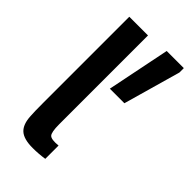

<svg xmlns="http://www.w3.org/2000/svg" viewBox="-232 -805 879 879"><g transform="rotate(45 207.5 -366.0)"><path d="M401.9 -740.2V-711.9L323.2 -434.1H229L291 -740.2ZM59.1 -171.9V-730H180.2V-154.8Q180.2 -103.5 191.9 -91.6Q203.6 -79.6 247.1 -84V2Q209 7.8 170.9 7.8Q113.3 7.8 88.4 -14.9Q63.5 -37.6 61 -88.9Q59.1 -112.8 59.1 -171.9Z"/></g></svg>

Font: Nacelle SemiBold
Style: Regular
Weight: 600
Designer: Sora Sagano
Foundry: Sora Sagano
Version: Version 1.000;FEAKit 1.0